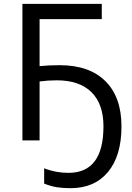

<svg xmlns="http://www.w3.org/2000/svg" viewBox="-20 -734 691 1004"><path d="M276.9 -314Q231 -314 187 -308.1V0H97.2V-713.9H512.2V-633.8H187V-388.2Q233.4 -393.1 292 -393.1Q447.3 -393.1 531.2 -309.6Q615.2 -226.1 615.2 -73.2Q615.2 80.6 544.7 165.3Q474.1 250 349.1 250Q307.6 250 276.4 244.9Q245.1 239.7 210.9 226.1V146Q271 169.9 337.9 169.9Q521 169.9 521 -73.2Q521 -189.9 458.3 -252Q395.5 -314 276.9 -314Z"/></svg>

Font: Noto Sans Southeast Asian
Style: Regular
Weight: 400
Designer: Monotype Design Team
Foundry: Monotype Imaging Inc.
Version: Version 1.06 uh; ttfautohint (v1.4.1)